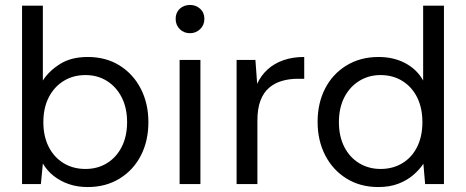

<svg xmlns="http://www.w3.org/2000/svg" viewBox="-20 -743 1882 775"><path d="M334 12Q292 12 257.5 0Q223 -12 196.5 -33Q170 -54 153 -83L145 0H69V-720H153V-418Q177 -456 222 -484.5Q267 -513 334 -513Q408 -513 463 -478.5Q518 -444 548.5 -384.5Q579 -325 579 -250Q579 -174 548.5 -115Q518 -56 462.5 -22Q407 12 334 12ZM325 -61Q374 -61 412 -84.5Q450 -108 471.5 -150.5Q493 -193 493 -250Q493 -307 471.5 -349.5Q450 -392 412 -416Q374 -440 325 -440Q275 -440 236.5 -416Q198 -392 176.5 -349.5Q155 -307 155 -250Q155 -193 176.5 -150.5Q198 -108 236.5 -84.5Q275 -61 325 -61Z M705 0V-501H789V0ZM747 -609Q722 -609 705.5 -625.5Q689 -642 689 -667Q689 -692 705.5 -707.5Q722 -723 747 -723Q771 -723 788 -707.5Q805 -692 805 -667Q805 -642 788 -625.5Q771 -609 747 -609Z M935 0V-501H1011L1018 -405Q1034 -439 1060.5 -463Q1087 -487 1124 -500Q1161 -513 1208 -513V-425H1181Q1148 -425 1118.5 -416.5Q1089 -408 1066.5 -389Q1044 -370 1031.5 -337.5Q1019 -305 1019 -256V0Z M1507 12Q1434 12 1378.5 -22.5Q1323 -57 1292.5 -116.5Q1262 -176 1262 -251Q1262 -327 1292.5 -386Q1323 -445 1379 -479Q1435 -513 1508 -513Q1569 -513 1616 -488Q1663 -463 1688 -418V-720H1772V0H1696L1689 -82Q1673 -58 1648 -36.5Q1623 -15 1588 -1.5Q1553 12 1507 12ZM1516 -61Q1566 -61 1604.5 -84.5Q1643 -108 1664 -150.5Q1685 -193 1685 -250Q1685 -307 1664 -349.5Q1643 -392 1604.5 -416Q1566 -440 1516 -440Q1468 -440 1429.5 -416Q1391 -392 1369.5 -349.5Q1348 -307 1348 -250Q1348 -193 1369.5 -150.5Q1391 -108 1429.5 -84.5Q1468 -61 1516 -61Z"/></svg>

Font: DVN - DM Sans
Style: Regular
Weight: 400
Designer: Colophon Foundry, Jonny Pinhorn
Foundry: Colophon Foundry
Version: Version 4.004;gftools[0.9.30]